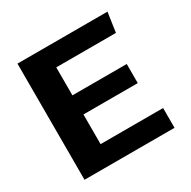

<svg xmlns="http://www.w3.org/2000/svg" viewBox="-155 -843 986 992"><g transform="rotate(-30 337.5 -346.5)"><path d="M73 0V-693H610L593 -576H237V-409H561V-295H237V-118H610V0Z"/></g></svg>

Font: Fix15 Mono
Style: Bold
Weight: 700
Designer: Carrois Corporate & Edenspiekermann AG
Foundry: Carrois Corporate GbR & Edenspiekermann AG
Version: Version 3.206